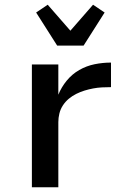

<svg xmlns="http://www.w3.org/2000/svg" viewBox="-20 -793 540 813"><path d="M115 0V-520H227V-392Q240 -424 262.5 -451.5Q285 -479 315.5 -496.5Q346 -514 380.5 -521Q415 -528 450 -528V-424Q431 -424 412 -423Q393 -422 374.5 -418.5Q356 -415 338 -409.5Q320 -404 303 -395.5Q286 -387 271.5 -375Q257 -363 246.5 -347Q236 -331 231.5 -312.5Q227 -294 227 -276V0ZM222 -600 133 -740 182 -773 278 -663 374 -773 423 -740 334 -600Z"/></svg>

Font: Iosevka Algr
Style: Bold
Weight: 700
Monospace: yes
Designer: Belleve Invis
Foundry: Belleve Invis
Version: Version 26.0.2; ttfautohint (v1.8.3)